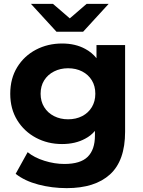

<svg xmlns="http://www.w3.org/2000/svg" viewBox="-20 -771 740 993"><path d="M325 202Q249 202 178.5 183.5Q108 165 61 128L123 16Q157 44 209.5 60.5Q262 77 313 77Q396 77 433.5 40Q471 3 471 -70V-94Q450 -69 421 -54Q370 -26 301 -26Q227 -26 166 -58.5Q105 -91 69 -149.5Q33 -208 33 -286Q33 -365 69 -423.5Q105 -482 166 -514Q227 -546 301 -546Q370 -546 421 -518Q455 -500 479 -470V-538H627V-90Q627 60 549 131Q471 202 325 202ZM332 -154Q373 -154 405 -170.5Q437 -187 455 -217Q473 -247 473 -286Q473 -326 455 -355.5Q437 -385 405 -401.5Q373 -418 332 -418Q292 -418 259.5 -401.5Q227 -385 208.5 -355.5Q190 -326 190 -286Q190 -247 208.5 -217Q227 -187 259.5 -170.5Q292 -154 332 -154ZM272 -607 140 -751H254L341 -676L428 -751H542L410 -607Z"/></svg>

Font: Montserrat Z
Style: Bold
Weight: 700
Designer: Julieta Ulanovsky
Foundry: Julieta Ulanovsky
Version: Version 8.000